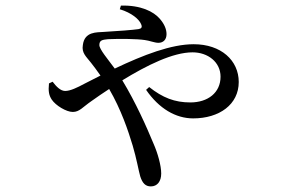

<svg xmlns="http://www.w3.org/2000/svg" viewBox="-20 -597 1040 686"><path d="M408 -564C451 -551 477 -528 484 -511C489 -500 486 -495 475 -493C455 -490 403 -486 351 -483C326 -481 282 -485 276 -436C271 -407 289 -394 305 -373C315 -360 326 -346 339 -327C320 -317 301 -308 282 -298C256 -284 231 -272 213 -272C196 -272 181 -288 168 -305L155 -299C152 -271 155 -256 165 -241C179 -220 217 -197 240 -197C264 -197 275 -214 307 -236C327 -250 348 -265 370 -279C413 -205 438 -130 454 -77C468 -30 475 12 481 33C489 58 500 69 519 69C542 69 556 51 556 23C556 -5 544 -49 528 -85C504 -143 465 -231 417 -310C505 -364 598 -410 668 -410C723 -410 768 -375 768 -323C768 -266 723 -231 660 -231C604 -231 561 -248 513 -286L502 -276C548 -209 608 -174 670 -174C764 -174 833 -224 833 -304C833 -381 770 -439 672 -439C592 -439 493 -401 390 -352C365 -386 335 -421 335 -436C335 -453 345 -455 366 -457C409 -459 471 -458 497 -454C514 -452 532 -444 546 -444C563 -444 575 -455 575 -475C575 -494 566 -513 550 -531C529 -555 484 -579 412 -577Z"/></svg>

Font: Source Han Serif JP Medium
Style: Regular
Weight: 500
Designer: Ryoko NISHIZUKA 西塚涼子 (kana & ideographs); Frank Grießhammer (Latin, Greek & Cyrillic); Wenlong ZHANG 张文龙 (bopomofo); San
Foundry: Adobe Systems Incorporated
Version: Version 1.001;PS 1.001;hotconv 16.6.54;makeotf.lib2.5.65590